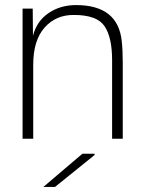

<svg xmlns="http://www.w3.org/2000/svg" viewBox="-20 -547 568 757"><path d="M280 -527Q445 -527 460 -385Q464 -349 464 -298V0H422V-310Q422 -400 392 -444Q362 -488 272 -488Q201 -489 156 -438.5Q111 -388 111 -292V0H69V-513H109L110 -406Q125 -464 171.5 -495.5Q218 -527 280 -527ZM151 190 305 59H353V64L197 190Z"/></svg>

Font: Nacelle UltraLight
Style: Regular
Weight: 200
Designer: Sora Sagano
Foundry: Sora Sagano
Version: Version 1.000;FEAKit 1.0